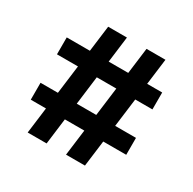

<svg xmlns="http://www.w3.org/2000/svg" viewBox="-151 -838 998 993"><g transform="rotate(30 348.0 -341.0)"><path d="M363 0 450 -682H563L476 0ZM63 -155V-256H633V-155ZM134 0 221 -682H333L247 0ZM63 -426V-527H633V-426Z"/></g></svg>

Font: Montagu Slab 24pt
Style: Bold
Weight: 700
Designer: Florian Karsten
Foundry: Florian Karsten
Version: Version 1.000